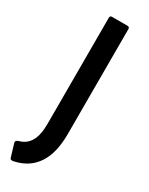

<svg xmlns="http://www.w3.org/2000/svg" viewBox="-219 -695 685 882"><g transform="rotate(30 123.5 -254.0)"><path d="M34 145Q15 150 12 140L-9 70Q-12 58 6 53Q43 43 61.5 10.5Q80 -22 80 -82V-644Q80 -655 91 -655H173Q184 -655 184 -644V-88Q184 14 145.5 71.5Q107 129 34 145Z"/></g></svg>

Font: Sofia Sans Extra Cond
Style: Bold
Weight: 700
Width: 1
Designer: Botio Nikoltchev, Ani Petrova
Foundry: lettersoup
Version: Version 4.100; ttfautohint (v1.8.3)